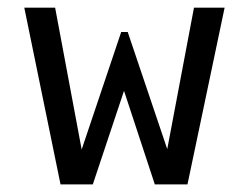

<svg xmlns="http://www.w3.org/2000/svg" viewBox="-20 -485 654 505"><path d="M473.1 0H387.2L306.2 -246.1L224.1 0H139.2L43.9 -464.8H125L194.8 -91.8L298.8 -400.9H315.9L419.9 -92.8L490.2 -464.8H570.8Z"/></svg>

Font: IntelOne Mono
Style: Regular
Weight: 400
Designer: Fred Shallcrass
Foundry: Frere-Jones Type LLC
Version: Version 1.200;hotconv 1.1.0;makeotfexe 2.6.0;FJTRelease1.2